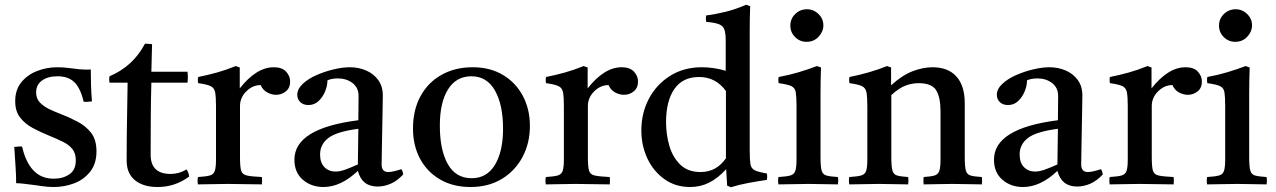

<svg xmlns="http://www.w3.org/2000/svg" viewBox="-20 -775 5371 808"><path d="M73 -158Q88 -92 121 -57.5Q154 -23 206 -23Q245 -23 272 -41.5Q299 -60 299 -100Q299 -130 284.5 -148Q270 -166 244.5 -178.5Q219 -191 187 -204Q150 -219 117.5 -236.5Q85 -254 64.5 -280.5Q44 -307 44 -349Q44 -397 69.5 -428.5Q95 -460 135.5 -476Q176 -492 222 -492Q245 -492 268 -489Q291 -486 293 -486Q313 -483 330 -482.5Q347 -482 348 -482Q349 -482 352.5 -482Q356 -482 362 -483Q362 -451 363 -418Q364 -385 367 -348Q366 -348 363 -348Q354 -347 346.5 -346.5Q339 -346 332 -347Q319 -403 293.5 -428.5Q268 -454 222 -454Q181 -454 156.5 -436Q132 -418 132 -386Q132 -360 148 -343.5Q164 -327 187 -316Q210 -305 231 -297Q270 -282 305.5 -263.5Q341 -245 363.5 -216Q386 -187 386 -138Q386 -86 359.5 -52.5Q333 -19 292 -3.5Q251 12 206 12Q180 12 154.5 8Q129 4 127 4Q125 4 110.5 2Q96 0 78.5 -2Q61 -4 48 -4Q48 -35 45.5 -73Q43 -111 40 -157Q42 -157 45 -157Q54 -158 60.5 -158.5Q67 -159 73 -158Z M643 12Q583 12 548 -16.5Q513 -45 513 -99Q513 -187 514.5 -269Q516 -351 517 -427H441Q438 -442 441 -454Q540 -496 590 -591Q598 -591 606 -590.5Q614 -590 620 -589Q619 -563 618.5 -534Q618 -505 617 -473H769Q772 -451 769 -427H617Q615 -357 614.5 -279.5Q614 -202 614 -124Q614 -43 698 -43Q734 -43 765 -62Q774 -50 776 -32Q717 12 643 12Z M813 1Q810 -15 813 -30Q847 -32 863 -36.5Q879 -41 884 -56Q889 -71 889 -104V-328Q889 -367 885.5 -386Q882 -405 866.5 -412.5Q851 -420 814 -425Q811 -439 814 -451Q854 -459 892 -469.5Q930 -480 972 -497L989 -491V-403Q1059 -492 1132 -492Q1167 -492 1184 -473.5Q1201 -455 1201 -432Q1201 -405 1183 -390.5Q1165 -376 1142 -376Q1123 -376 1104.5 -386Q1086 -396 1077 -417Q1043 -417 1016.5 -390.5Q990 -364 990 -329V-114Q990 -75 994.5 -58Q999 -41 1018.5 -36.5Q1038 -32 1082 -30Q1084 -16 1082 1Q1048 1 1012 0Q976 -1 938 -1Q901 -1 872.5 0Q844 1 813 1Z M1569 10Q1503 10 1486 -56Q1415 12 1341 12Q1290 12 1254.5 -18.5Q1219 -49 1219 -103Q1219 -235 1488 -269Q1488 -293 1488.5 -318Q1489 -343 1489 -371Q1489 -406 1463.5 -425.5Q1438 -445 1402 -445Q1376 -445 1358 -437Q1358 -414 1348 -390Q1338 -366 1320.5 -349.5Q1303 -333 1278 -333Q1256 -333 1243.5 -345.5Q1231 -358 1231 -376Q1231 -400 1253.5 -421.5Q1276 -443 1311 -458.5Q1346 -474 1384 -483Q1422 -492 1452 -492Q1489 -492 1520.5 -478.5Q1552 -465 1571.5 -438.5Q1591 -412 1591 -373Q1591 -349 1590 -310.5Q1589 -272 1588.5 -228.5Q1588 -185 1587 -146Q1586 -107 1586 -83Q1586 -51 1614 -51Q1632 -51 1669 -63Q1673 -58 1674.5 -52Q1676 -46 1677 -41Q1652 -14 1624.5 -2Q1597 10 1569 10ZM1486 -83 1488 -233Q1396 -221 1361.5 -194Q1327 -167 1327 -125Q1327 -90 1345.5 -71.5Q1364 -53 1392 -53Q1410 -53 1432.5 -61Q1455 -69 1486 -83Z M1960 12Q1887 12 1832.5 -19.5Q1778 -51 1748 -106.5Q1718 -162 1718 -234Q1718 -312 1749.5 -370Q1781 -428 1838 -460Q1895 -492 1969 -492Q2042 -492 2096 -460Q2150 -428 2180 -372Q2210 -316 2210 -245Q2210 -172 2178.5 -113.5Q2147 -55 2091 -21.5Q2035 12 1960 12ZM1831 -246Q1831 -144 1864.5 -84.5Q1898 -25 1965 -25Q2029 -25 2063 -81.5Q2097 -138 2097 -233Q2097 -334 2063 -394Q2029 -454 1964 -454Q1900 -454 1865.5 -399Q1831 -344 1831 -246Z M2277 1Q2274 -15 2277 -30Q2311 -32 2327 -36.5Q2343 -41 2348 -56Q2353 -71 2353 -104V-328Q2353 -367 2349.5 -386Q2346 -405 2330.5 -412.5Q2315 -420 2278 -425Q2275 -439 2278 -451Q2318 -459 2356 -469.5Q2394 -480 2436 -497L2453 -491V-403Q2523 -492 2596 -492Q2631 -492 2648 -473.5Q2665 -455 2665 -432Q2665 -405 2647 -390.5Q2629 -376 2606 -376Q2587 -376 2568.5 -386Q2550 -396 2541 -417Q2507 -417 2480.5 -390.5Q2454 -364 2454 -329V-114Q2454 -75 2458.5 -58Q2463 -41 2482.5 -36.5Q2502 -32 2546 -30Q2548 -16 2546 1Q2512 1 2476 0Q2440 -1 2402 -1Q2365 -1 2336.5 0Q2308 1 2277 1Z M3056 13 3040 6 3036 -63Q3001 -25 2964.5 -6.5Q2928 12 2884 12Q2822 12 2775.5 -21.5Q2729 -55 2704 -109Q2679 -163 2679 -226Q2679 -299 2710.5 -359Q2742 -419 2799.5 -455.5Q2857 -492 2934 -492Q2957 -492 2982 -488.5Q3007 -485 3034 -477V-605Q3034 -636 3028 -651.5Q3022 -667 3004.5 -673.5Q2987 -680 2952 -683Q2949 -696 2952 -710Q2992 -715 3034 -725.5Q3076 -736 3120 -755L3137 -749Q3136 -727 3135.5 -699Q3135 -671 3135 -638V-142Q3135 -104 3138 -85Q3141 -66 3156 -58.5Q3171 -51 3207 -45Q3210 -32 3207 -18Q3167 -12 3129 -5Q3091 2 3056 13ZM3035 -392Q2992 -451 2922 -451Q2853 -451 2818 -400.5Q2783 -350 2783 -261Q2783 -209 2797 -161Q2811 -113 2843 -82Q2875 -51 2928 -51Q2995 -51 3035 -109Z M3506 1Q3478 1 3448 0Q3418 -1 3383 -1Q3351 -1 3318.5 0Q3286 1 3256 1Q3253 -15 3256 -30Q3290 -32 3306 -36.5Q3322 -41 3327 -56Q3332 -71 3332 -104V-328Q3332 -367 3329 -386Q3326 -405 3310.5 -412.5Q3295 -420 3257 -425Q3254 -439 3257 -451Q3301 -459 3341 -471Q3381 -483 3418 -497L3435 -491Q3434 -460 3433.5 -433Q3433 -406 3433 -382V-114Q3433 -75 3437.5 -58Q3442 -41 3457.5 -36.5Q3473 -32 3506 -30Q3509 -15 3506 1ZM3306 -667Q3306 -696 3326.5 -716Q3347 -736 3376 -736Q3404 -736 3424.5 -716Q3445 -696 3445 -668Q3445 -642 3425 -620.5Q3405 -599 3374 -599Q3346 -599 3326 -619Q3306 -639 3306 -667Z M3867 1Q3865 -15 3867 -30Q3898 -32 3913 -36.5Q3928 -41 3933 -56Q3938 -71 3938 -104V-306Q3938 -366 3919.5 -395.5Q3901 -425 3846 -425Q3817 -425 3790 -414.5Q3763 -404 3731 -375V-114Q3731 -75 3735.5 -58Q3740 -41 3755 -36.5Q3770 -32 3802 -30Q3804 -15 3802 1Q3774 1 3743.5 0Q3713 -1 3678 -1Q3646 -1 3615 0Q3584 1 3554 1Q3551 -15 3554 -30Q3588 -32 3604 -36.5Q3620 -41 3625 -56Q3630 -71 3630 -104V-328Q3630 -367 3626.5 -386Q3623 -405 3607.5 -412.5Q3592 -420 3555 -425Q3552 -439 3555 -451Q3641 -468 3713 -497L3730 -491V-416Q3776 -458 3820 -475Q3864 -492 3904 -492Q3970 -492 4005 -453Q4040 -414 4040 -341V-114Q4040 -75 4044.5 -58Q4049 -41 4064 -36.5Q4079 -32 4112 -30Q4114 -15 4112 1Q4082 1 4053.5 0Q4025 -1 3987 -1Q3950 -1 3922.5 0Q3895 1 3867 1Z M4513 10Q4447 10 4430 -56Q4359 12 4285 12Q4234 12 4198.5 -18.5Q4163 -49 4163 -103Q4163 -235 4432 -269Q4432 -293 4432.5 -318Q4433 -343 4433 -371Q4433 -406 4407.5 -425.5Q4382 -445 4346 -445Q4320 -445 4302 -437Q4302 -414 4292 -390Q4282 -366 4264.5 -349.5Q4247 -333 4222 -333Q4200 -333 4187.5 -345.5Q4175 -358 4175 -376Q4175 -400 4197.5 -421.5Q4220 -443 4255 -458.5Q4290 -474 4328 -483Q4366 -492 4396 -492Q4433 -492 4464.5 -478.5Q4496 -465 4515.5 -438.5Q4535 -412 4535 -373Q4535 -349 4534 -310.5Q4533 -272 4532.5 -228.5Q4532 -185 4531 -146Q4530 -107 4530 -83Q4530 -51 4558 -51Q4576 -51 4613 -63Q4617 -58 4618.5 -52Q4620 -46 4621 -41Q4596 -14 4568.5 -2Q4541 10 4513 10ZM4430 -83 4432 -233Q4340 -221 4305.5 -194Q4271 -167 4271 -125Q4271 -90 4289.5 -71.5Q4308 -53 4336 -53Q4354 -53 4376.5 -61Q4399 -69 4430 -83Z M4650 1Q4647 -15 4650 -30Q4684 -32 4700 -36.5Q4716 -41 4721 -56Q4726 -71 4726 -104V-328Q4726 -367 4722.5 -386Q4719 -405 4703.5 -412.5Q4688 -420 4651 -425Q4648 -439 4651 -451Q4691 -459 4729 -469.5Q4767 -480 4809 -497L4826 -491V-403Q4896 -492 4969 -492Q5004 -492 5021 -473.5Q5038 -455 5038 -432Q5038 -405 5020 -390.5Q5002 -376 4979 -376Q4960 -376 4941.5 -386Q4923 -396 4914 -417Q4880 -417 4853.5 -390.5Q4827 -364 4827 -329V-114Q4827 -75 4831.5 -58Q4836 -41 4855.5 -36.5Q4875 -32 4919 -30Q4921 -16 4919 1Q4885 1 4849 0Q4813 -1 4775 -1Q4738 -1 4709.5 0Q4681 1 4650 1Z M5310 1Q5282 1 5252 0Q5222 -1 5187 -1Q5155 -1 5122.5 0Q5090 1 5060 1Q5057 -15 5060 -30Q5094 -32 5110 -36.5Q5126 -41 5131 -56Q5136 -71 5136 -104V-328Q5136 -367 5133 -386Q5130 -405 5114.5 -412.5Q5099 -420 5061 -425Q5058 -439 5061 -451Q5105 -459 5145 -471Q5185 -483 5222 -497L5239 -491Q5238 -460 5237.5 -433Q5237 -406 5237 -382V-114Q5237 -75 5241.5 -58Q5246 -41 5261.5 -36.5Q5277 -32 5310 -30Q5313 -15 5310 1ZM5110 -667Q5110 -696 5130.5 -716Q5151 -736 5180 -736Q5208 -736 5228.5 -716Q5249 -696 5249 -668Q5249 -642 5229 -620.5Q5209 -599 5178 -599Q5150 -599 5130 -619Q5110 -639 5110 -667Z"/></svg>

Font: Tiro Gurmukhi
Style: Regular
Weight: 400
Designer: Gurmukhi: John Hudson & Fiona Ross. Latin: John Hudson.
Foundry: Tiro Typeworks Ltd.
Version: Version 1.52